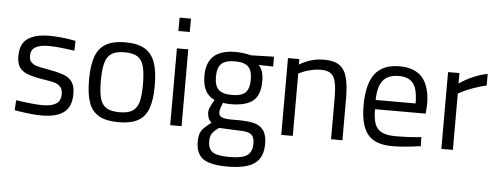

<svg xmlns="http://www.w3.org/2000/svg" viewBox="-57 -855 3217 1245"><g transform="rotate(5 1552.0 -232.5)"><path d="M82 -4 52 -9 56 -74Q173 -57 228 -57Q288 -57 317.5 -76.5Q347 -96 347 -139Q347 -170 332.5 -186Q318 -202 295.5 -209Q273 -216 232 -222L207 -226Q147 -236 113 -250Q79 -264 62 -289.5Q45 -315 45 -360Q45 -441 94 -475Q143 -509 233 -509Q304 -509 378 -496L406 -491L404 -427Q296 -443 235 -443Q177 -443 148.5 -425Q120 -407 120 -369Q120 -342 134 -327.5Q148 -313 170.5 -306.5Q193 -300 234 -293L259 -288Q321 -277 355 -262.5Q389 -248 405.5 -221Q422 -194 422 -146Q422 -65 374.5 -27.5Q327 10 229 10Q169 10 82 -4Z M515 -247Q515 -342 536 -399.5Q557 -457 604 -483.5Q651 -510 729 -510Q808 -510 854.5 -483Q901 -456 922 -399Q943 -342 943 -247Q943 -155 923 -99Q903 -43 856.5 -16.5Q810 10 729 10Q649 10 602 -16.5Q555 -43 535 -99Q515 -155 515 -247ZM866 -247Q866 -325 854 -367Q842 -409 813 -427Q784 -445 730 -445Q676 -445 646.5 -427Q617 -409 604.5 -367Q592 -325 592 -247Q592 -174 603.5 -133Q615 -92 644.5 -73.5Q674 -55 730 -55Q785 -55 814 -73.5Q843 -92 854.5 -132.5Q866 -173 866 -247Z M1065 0ZM1065 -500H1139V0H1065ZM1065 -700H1139V-613H1065Z M1252 90Q1252 58 1259.5 37.5Q1267 17 1283 1Q1299 -15 1331 -40Q1317 -49 1310 -67Q1303 -85 1303 -105Q1303 -118 1309 -133.5Q1315 -149 1337 -188Q1258 -223 1258 -338Q1258 -425 1305 -467.5Q1352 -510 1447 -510Q1493 -510 1549 -497L1697 -501V-437L1602 -439Q1619 -422 1627 -397.5Q1635 -373 1635 -335Q1635 -246 1589 -208Q1543 -170 1444 -170Q1413 -170 1393 -174Q1385 -154 1380 -139Q1375 -124 1375 -113Q1375 -87 1395.5 -79Q1416 -71 1459 -71H1498Q1564 -71 1604.5 -61Q1645 -51 1667 -20.5Q1689 10 1689 68Q1689 155 1635 195Q1581 235 1457 235Q1345 235 1298.5 201.5Q1252 168 1252 90ZM1560 -340Q1560 -399 1534 -424Q1508 -449 1448 -449Q1386 -449 1359.5 -423.5Q1333 -398 1333 -339Q1333 -280 1359.5 -255Q1386 -230 1447 -230Q1508 -230 1534 -255Q1560 -280 1560 -340ZM1613 72Q1613 40 1602 23.5Q1591 7 1565 1Q1539 -5 1490 -5L1382 -10Q1349 14 1337.5 32Q1326 50 1326 80Q1326 132 1356.5 152Q1387 172 1464 172Q1547 172 1580 149.5Q1613 127 1613 72Z M1788 -500H1862V-465Q1907 -490 1944.5 -500Q1982 -510 2023 -510Q2087 -510 2122 -486Q2157 -462 2171.5 -409.5Q2186 -357 2186 -264V0H2112V-262Q2112 -333 2103.5 -371Q2095 -409 2073 -426Q2051 -443 2009 -443Q1975 -443 1939.5 -434.5Q1904 -426 1882 -415L1863 -406V0H1788Z M2303 -237Q2303 -376 2354 -443Q2405 -510 2514 -510Q2614 -510 2663.5 -452.5Q2713 -395 2713 -276L2709 -219H2379Q2379 -157 2392.5 -122Q2406 -87 2438.5 -71.5Q2471 -56 2529 -56Q2558 -56 2596 -57.5Q2634 -59 2665 -62L2694 -65L2696 -6Q2585 10 2512 10Q2398 10 2350.5 -49.5Q2303 -109 2303 -237ZM2638 -279Q2638 -370 2609 -408.5Q2580 -447 2514 -447Q2445 -447 2412 -406.5Q2379 -366 2378 -279Z M2830 -500H2904V-432Q2990 -491 3087 -511V-435Q3048 -427 3002.5 -410.5Q2957 -394 2930 -380L2905 -367V0H2830Z"/></g></svg>

Font: Cairo
Style: Regular
Weight: 400
Designer: Mohamed Gaber, the designers of Titillium
Foundry: Kief Type Foundry
Version: Version 2.009; ttfautohint (v1.5.33-1714) -l 8 -r 50 -G 200 